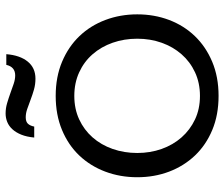

<svg xmlns="http://www.w3.org/2000/svg" viewBox="-78 -712 800 685"><g transform="rotate(-90 322.5 -370.0)"><path d="M32.2 -280.8Q32.2 -341.8 52.2 -395Q72.3 -448.2 109.6 -487.5Q147 -526.9 200.9 -549.3Q254.9 -571.8 322.3 -571.8Q390.1 -571.8 444.1 -549.1Q498 -526.4 535.6 -487.1Q573.2 -447.8 593.3 -394.5Q613.3 -341.3 613.3 -280.8Q613.3 -220.2 593.3 -167.2Q573.2 -114.3 535.6 -75.2Q498 -36.1 444.1 -13.4Q390.1 9.3 322.3 9.3Q254.4 9.3 200.7 -13.2Q147 -35.6 109.6 -75Q72.3 -114.3 52.2 -167Q32.2 -219.7 32.2 -280.8ZM118.7 -280.8Q118.7 -234.4 133.1 -193.8Q147.5 -153.3 174.3 -122.8Q201.2 -92.3 238.5 -74.7Q275.9 -57.1 322.3 -57.1Q368.7 -57.1 406.5 -74.7Q444.3 -92.3 470.9 -122.8Q497.6 -153.3 512 -193.8Q526.4 -234.4 526.4 -280.8Q526.4 -327.6 512 -368.7Q497.6 -409.7 470.9 -440.2Q444.3 -470.7 406.5 -488Q368.7 -505.4 322.3 -505.4Q275.9 -505.4 238.5 -488Q201.2 -470.7 174.3 -440.2Q147.5 -409.7 133.1 -368.7Q118.7 -327.6 118.7 -280.8ZM173.8 -648.4Q176.3 -675.3 184.1 -694.6Q191.9 -713.9 203.4 -726.3Q214.8 -738.8 229.2 -744.6Q243.7 -750.5 259.8 -750.5Q278.3 -750.5 296.6 -745.1Q314.9 -739.7 332.3 -733.4Q349.6 -727.1 365.5 -721.7Q381.3 -716.3 395.5 -716.3Q425.8 -716.3 433.1 -748H471.2Q467.3 -699.2 444.8 -671.6Q422.4 -644 383.8 -644Q363.3 -644 344.5 -649.4Q325.7 -654.8 308.6 -661.4Q291.5 -668 275.9 -673.3Q260.3 -678.7 246.1 -678.7Q230.5 -678.7 223.1 -670.9Q215.8 -663.1 212.9 -648.4Z"/></g></svg>

Font: Rokkitt
Style: Regular
Weight: 400
Version: Version 1.2; ttfautohint (v1.5) -l 7 -r 28 -G 50 -x 13 -D la